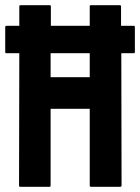

<svg xmlns="http://www.w3.org/2000/svg" viewBox="-33 -716 537 736"><path d="M44 0Q40 0 40 -5L41 -512H-9Q-13 -512 -13 -517V-612Q-13 -617 -8 -617H41V-692Q41 -696 46 -696H157Q162 -696 162 -692V-617H311V-692Q311 -696 315 -696H426Q431 -696 431 -692V-617H480Q484 -617 484 -612V-517Q484 -512 480 -512H432L433 -5Q433 0 428 0H316Q311 0 311 -5V-299H161V-5Q161 0 157 0ZM161 -420H311V-512H161Z"/></svg>

Font: Staatliches
Style: Regular
Weight: 400
Designer: Brian LaRossa & Erica Carras
Foundry: Type Brut Foundry
Version: Version 1.000; ttfautohint (v1.8.2) -l 8 -r 50 -G 200 -x 14 